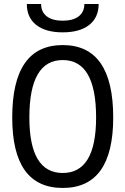

<svg xmlns="http://www.w3.org/2000/svg" viewBox="-20 -928 626 958"><path d="M293 9.8Q41 9.8 41 -341.8Q41 -703.1 293 -703.1Q544.9 -703.1 544.9 -341.8Q544.9 9.8 293 9.8ZM293 -64.9Q459.5 -64.9 459.5 -341.8Q459.5 -628.4 293 -628.4Q126.5 -628.4 126.5 -341.8Q126.5 -64.9 293 -64.9ZM293 -766.6Q207.5 -766.6 160.6 -803.7Q113.8 -840.8 113.8 -908.2H185.1Q185.1 -868.2 213.4 -846.4Q241.7 -824.7 293 -824.7Q344.2 -824.7 372.6 -846.4Q400.9 -868.2 400.9 -908.2H472.2Q472.2 -840.8 425.3 -803.7Q378.4 -766.6 293 -766.6Z"/></svg>

Font: Cascadia Code PL SemiLight
Style: Regular
Weight: 350
Monospace: yes
Designer: Aaron Bell
Foundry: Saja Typeworks
Version: Version 2404.023; ttfautohint (v1.8.4)